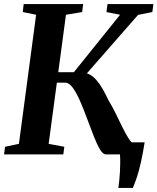

<svg xmlns="http://www.w3.org/2000/svg" viewBox="-22 -763 778 949"><path d="M563 166Q565.5 149.5 567.5 129.2Q569.5 109 570.8 87.2Q572 65.5 572.2 43.2Q572.5 21 571 0L533 -59.5H693Q684 -3 674.5 39.2Q665 81.5 654.8 112.2Q644.5 143 634.5 166ZM501 0Q486.5 0 471.5 -25.5Q456.5 -51 440.8 -91.5Q425 -132 408.2 -177.2Q391.5 -222.5 374 -263Q356.5 -303.5 338 -329Q319.5 -354.5 300 -354.5H217L223.5 -406H343L571.5 -690L504 -703.5L509.5 -743H736L731 -703.5L660.5 -689.5L368.5 -356L378.5 -403.5Q401 -405 419.2 -395.8Q437.5 -386.5 453.8 -368.2Q470 -350 484.8 -324.2Q499.5 -298.5 515 -266Q533 -236.5 550 -201.8Q567 -167 582.8 -134.8Q598.5 -102.5 613 -79.8Q627.5 -57 639.5 -50.5L682 -38.5L678 0ZM-2 0 3 -37.5 71.5 -52 156.5 -690 90.5 -703.5 95 -743H389L384 -703.5L304 -690L218.5 -52L296 -37.5L291 0Z"/></svg>

Font: Merriweather 60pt
Style: Bold Italic
Weight: 700
Italic angle: -7.8°
Version: Version 2.101